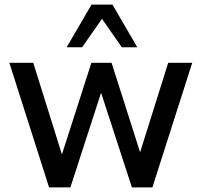

<svg xmlns="http://www.w3.org/2000/svg" viewBox="-20 -811 873 831"><path d="M284.7 0 417.5 -409.7 550.8 0H639.6L812 -539.1H708L586.4 -151.9L462.9 -539.1H375.5L248 -142.6L124 -539.1H20.5L192.4 0ZM335.4 -606.4 421.4 -729.5 507.3 -606.4H574.2L466.8 -791H376L268.6 -606.4Z"/></svg>

Font: Winston
Style: Regular
Weight: 400
Designer: Vernon Adams, Kim Jin-seong, David Berlow, Cristiano Sobral
Foundry: The Winston Project Authors
Version: Version 3.004